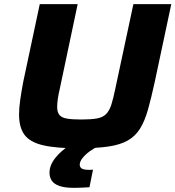

<svg xmlns="http://www.w3.org/2000/svg" viewBox="-20 -708 847 927"><path d="M358 8Q249 8 186.5 -7Q124 -22 98 -57.5Q72 -93 72 -155Q72 -186 77.5 -225Q83 -264 92 -312L172 -688H355L269 -281Q262 -251 259 -229.5Q256 -208 256 -191Q256 -167 266.5 -153.5Q277 -140 302.5 -135.5Q328 -131 372 -131Q419 -131 447.5 -136Q476 -141 492 -157Q508 -173 517.5 -202.5Q527 -232 537 -281L624 -688H807L727 -312Q710 -234 694.5 -179Q679 -124 656.5 -87.5Q634 -51 597.5 -30Q561 -9 503 -0.5Q445 8 358 8ZM339 199Q292 199 266 189.5Q240 180 229.5 163.5Q219 147 219 126Q219 90 246.5 55Q274 20 322 -11L452 0Q433 8 412.5 23Q392 38 378.5 55Q365 72 365 87Q365 99 374.5 105.5Q384 112 410 112Q413 112 417.5 112Q422 112 429 111L412 196Q396 197 375 198Q354 199 339 199Z"/></svg>

Font: Saira Expanded
Style: Bold Italic
Weight: 700
Width: 7
Italic angle: -12°
Designer: Hector Gatti with collaboration of the Omnibus-Type team
Foundry: Omnibus-Type
Version: Version 1.101